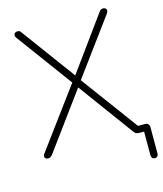

<svg xmlns="http://www.w3.org/2000/svg" viewBox="-126 -804 894 1053"><g transform="rotate(-15 321.0 -277.5)"><path d="M622 156Q612 156 607 150Q602 144 602 134V-19L621 0H574Q568 0 560 -2.5Q552 -5 547 -12L305 -342H326L81 -8Q76 -1 69.5 2.5Q63 6 57 6Q48 6 42.5 1.5Q37 -3 36.5 -9.5Q36 -16 41 -23L295 -367V-357L58 -679Q52 -688 52.5 -695Q53 -702 58.5 -706.5Q64 -711 71 -711Q79 -711 83.5 -709.5Q88 -708 93 -700L323 -387H311L536 -697Q541 -705 546.5 -708Q552 -711 560 -711Q568 -711 573 -706.5Q578 -702 578.5 -695Q579 -688 573 -679L336 -357V-367L589 -24L559 -39H617Q629 -39 635.5 -32.5Q642 -26 642 -14V134Q642 144 637 150Q632 156 622 156Z"/></g></svg>

Font: Nunito ExtraLight
Style: Regular
Weight: 200
Designer: Vernon Adams
Foundry: Vernon Adams
Version: Version 3.602